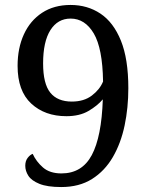

<svg xmlns="http://www.w3.org/2000/svg" viewBox="-20 -744 599 775"><path d="M227 11Q171 11 139 -2Q107 -15 94.5 -34.5Q82 -54 82 -75Q82 -94 91.5 -106.5Q101 -119 112 -123Q126 -92 153.5 -68Q181 -44 228 -44Q311 -44 350.5 -118Q390 -192 395 -343Q373 -317 337 -296Q301 -275 248 -275Q161 -275 106 -326Q51 -377 51 -478Q51 -550 76.5 -605.5Q102 -661 150 -692.5Q198 -724 265 -724Q333 -724 385.5 -689Q438 -654 468 -580Q498 -506 498 -388Q498 -309 483 -237.5Q468 -166 435.5 -110Q403 -54 351.5 -21.5Q300 11 227 11ZM270 -334Q319 -334 351 -358.5Q383 -383 396 -415Q394 -549 358.5 -609Q323 -669 265 -669Q213 -669 183.5 -622.5Q154 -576 154 -488Q154 -406 183 -370Q212 -334 270 -334Z"/></svg>

Font: Noto Serif Khitan Small Script
Style: Regular
Weight: 400
Designer: LIU Zhao, ZHANG Congyu, Kushim JIANG
Foundry: Guyu Beijing Co. Ltd.
Version: Version 1.000; ttfautohint (v1.8.4.7-5d5b)